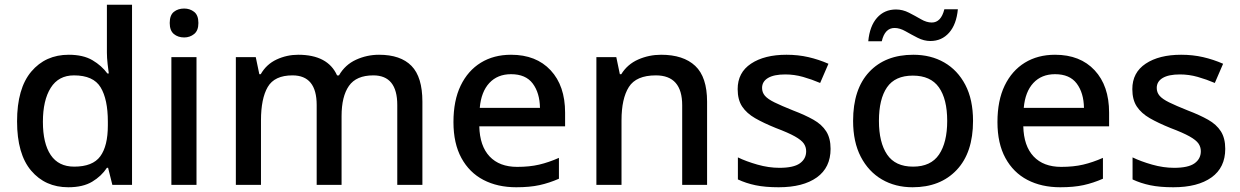

<svg xmlns="http://www.w3.org/2000/svg" viewBox="-20 -780 5232 810"><path d="M268 10Q171 10 111.5 -60Q52 -130 52 -268Q52 -407 112 -478Q172 -549 270 -549Q331 -549 370 -526Q409 -503 433 -470H439Q437 -483 434 -510Q431 -537 431 -558V-760H537V0H454L436 -72H431Q408 -37 369 -13.5Q330 10 268 10ZM293 -77Q371 -77 403 -120.5Q435 -164 435 -251V-267Q435 -361 404.5 -411.5Q374 -462 292 -462Q227 -462 194 -409.5Q161 -357 161 -266Q161 -175 194 -126Q227 -77 293 -77Z M757 -744Q781 -744 799 -730Q817 -716 817 -683Q817 -651 799 -636.5Q781 -622 757 -622Q731 -622 713.5 -636.5Q696 -651 696 -683Q696 -716 713.5 -730Q731 -744 757 -744ZM809 -539V0H703V-539Z M1579 -549Q1670 -549 1716 -502Q1762 -455 1762 -351V0H1656V-337Q1656 -462 1555 -462Q1483 -462 1452 -417.5Q1421 -373 1421 -290V0H1316V-337Q1316 -462 1214 -462Q1138 -462 1109.5 -413Q1081 -364 1081 -272V0H975V-539H1059L1074 -467H1080Q1104 -509 1147 -529Q1190 -549 1238 -549Q1363 -549 1402 -462H1410Q1436 -507 1482 -528Q1528 -549 1579 -549Z M2136 -549Q2242 -549 2303 -483.5Q2364 -418 2364 -305V-247H2002Q2004 -164 2045.5 -120Q2087 -76 2162 -76Q2214 -76 2254.5 -85.5Q2295 -95 2338 -114V-26Q2297 -8 2256 1Q2215 10 2158 10Q2079 10 2019.5 -21Q1960 -52 1926.5 -113.5Q1893 -175 1893 -265Q1893 -356 1923.5 -419Q1954 -482 2008.5 -515.5Q2063 -549 2136 -549ZM2136 -467Q2079 -467 2044.5 -430Q2010 -393 2004 -325H2258Q2257 -388 2227.5 -427.5Q2198 -467 2136 -467Z M2769 -549Q2863 -549 2913 -502Q2963 -455 2963 -351V0H2858V-336Q2858 -462 2747 -462Q2664 -462 2633 -413Q2602 -364 2602 -272V0H2496V-539H2580L2595 -467H2601Q2627 -509 2672.5 -529Q2718 -549 2769 -549Z M3484 -152Q3484 -73 3426 -31.5Q3368 10 3265 10Q3208 10 3167.5 1.5Q3127 -7 3093 -23V-116Q3128 -99 3175.5 -85.5Q3223 -72 3268 -72Q3328 -72 3354.5 -91Q3381 -110 3381 -142Q3381 -160 3371 -174.5Q3361 -189 3333.5 -204.5Q3306 -220 3253 -240Q3201 -261 3165.5 -281.5Q3130 -302 3111 -330.5Q3092 -359 3092 -404Q3092 -474 3148.5 -511.5Q3205 -549 3298 -549Q3347 -549 3390.5 -539Q3434 -529 3475 -511L3440 -430Q3405 -445 3368 -455.5Q3331 -466 3293 -466Q3245 -466 3220 -451Q3195 -436 3195 -409Q3195 -390 3207 -376Q3219 -362 3247.5 -348Q3276 -334 3326 -314Q3376 -295 3411.5 -275Q3447 -255 3465.5 -226Q3484 -197 3484 -152Z M4085 -270Q4085 -136 4016 -63Q3947 10 3830 10Q3757 10 3700.5 -23Q3644 -56 3611.5 -118.5Q3579 -181 3579 -270Q3579 -404 3647 -476.5Q3715 -549 3833 -549Q3907 -549 3963.5 -516.5Q4020 -484 4052.5 -422Q4085 -360 4085 -270ZM3688 -270Q3688 -179 3722.5 -128Q3757 -77 3832 -77Q3907 -77 3941.5 -128Q3976 -179 3976 -270Q3976 -362 3941 -411.5Q3906 -461 3831 -461Q3756 -461 3722 -411.5Q3688 -362 3688 -270ZM3643 -606Q3649 -670 3680 -705Q3711 -740 3760 -740Q3788 -740 3814.5 -726.5Q3841 -713 3865 -699Q3889 -685 3911 -685Q3950 -685 3964 -741H4021Q4015 -677 3984 -642Q3953 -607 3905 -607Q3878 -607 3851.5 -620.5Q3825 -634 3800.5 -648Q3776 -662 3754 -662Q3713 -662 3700 -606Z M4431 -549Q4537 -549 4598 -483.5Q4659 -418 4659 -305V-247H4297Q4299 -164 4340.5 -120Q4382 -76 4457 -76Q4509 -76 4549.5 -85.5Q4590 -95 4633 -114V-26Q4592 -8 4551 1Q4510 10 4453 10Q4374 10 4314.5 -21Q4255 -52 4221.5 -113.5Q4188 -175 4188 -265Q4188 -356 4218.5 -419Q4249 -482 4303.5 -515.5Q4358 -549 4431 -549ZM4431 -467Q4374 -467 4339.5 -430Q4305 -393 4299 -325H4553Q4552 -388 4522.5 -427.5Q4493 -467 4431 -467Z M5149 -152Q5149 -73 5091 -31.5Q5033 10 4930 10Q4873 10 4832.5 1.5Q4792 -7 4758 -23V-116Q4793 -99 4840.5 -85.5Q4888 -72 4933 -72Q4993 -72 5019.5 -91Q5046 -110 5046 -142Q5046 -160 5036 -174.5Q5026 -189 4998.5 -204.5Q4971 -220 4918 -240Q4866 -261 4830.5 -281.5Q4795 -302 4776 -330.5Q4757 -359 4757 -404Q4757 -474 4813.5 -511.5Q4870 -549 4963 -549Q5012 -549 5055.5 -539Q5099 -529 5140 -511L5105 -430Q5070 -445 5033 -455.5Q4996 -466 4958 -466Q4910 -466 4885 -451Q4860 -436 4860 -409Q4860 -390 4872 -376Q4884 -362 4912.5 -348Q4941 -334 4991 -314Q5041 -295 5076.5 -275Q5112 -255 5130.5 -226Q5149 -197 5149 -152Z"/></svg>

Font: Noto Sans Medium
Style: Regular
Weight: 500
Designer: Monotype Design Team
Foundry: Monotype Imaging Inc.
Version: Version 2.007